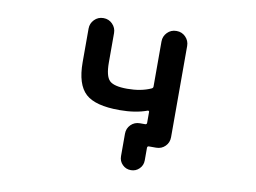

<svg xmlns="http://www.w3.org/2000/svg" viewBox="-72 -652 1143 856"><g transform="rotate(10 500.0 -224.0)"><path d="M514.6 45.9V-55.7Q514.6 -80.1 531.2 -96.7Q547.9 -113.3 572.3 -113.3H595.7Q603.5 -113.3 603.5 -121.1V-170.9Q603.5 -172.9 601.1 -174.3Q598.6 -175.8 596.7 -174.8Q543.9 -155.3 471.7 -155.3Q362.3 -155.3 318.4 -195.3Q273.4 -236.3 273.4 -336.9V-489.3Q273.4 -512.7 290 -529.8Q306.6 -546.9 331.1 -546.9Q355.5 -546.9 372.1 -529.8Q388.7 -512.7 388.7 -489.3V-356.4Q388.7 -294.9 408.7 -274.9Q428.7 -254.9 489.3 -254.9Q551.8 -254.9 596.7 -275.4Q603.5 -278.3 603.5 -285.2V-489.3Q603.5 -512.7 620.1 -529.8Q636.7 -546.9 661.1 -546.9H662.1Q686.5 -546.9 703.1 -529.8Q719.7 -512.7 719.7 -489.3V-76.2Q719.7 -51.8 703.1 -35.2Q686.5 -18.6 662.1 -18.6H629.9Q622.1 -18.6 622.1 -10.7V45.9Q622.1 68.4 606.4 84Q590.8 99.6 568.4 99.6Q545.9 99.6 530.3 84Q514.6 68.4 514.6 45.9Z"/></g></svg>

Font: Rounded Mgen+ 1m medium
Style: Regular
Weight: 500
Designer: [Source Han Sans]
Ryoko NISHIZUKA  (kana & ideographs); Paul D. Hunt (Latin, Greek & Cyrillic); Wenlong ZHANG  (bopomofo
Version: Version 1.059.20150602